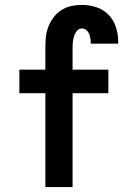

<svg xmlns="http://www.w3.org/2000/svg" viewBox="-20 -763 540 783"><path d="M165 0V-383H59V-479H165V-571Q165 -593 167.5 -614.5Q170 -636 178 -656Q186 -676 199.5 -693.5Q213 -711 231.5 -722.5Q250 -734 271 -738.5Q292 -743 314 -743Q344 -743 373 -733.5Q402 -724 422.5 -703Q443 -682 452.5 -653Q462 -624 462 -594Q462 -592 462 -589.5Q462 -587 462 -585H350Q350 -586 350 -587Q350 -588 350 -589Q350 -598 348.5 -607.5Q347 -617 343 -626Q339 -635 331.5 -641Q324 -647 314 -647Q302 -647 294 -637.5Q286 -628 282.5 -617Q279 -606 277.5 -594.5Q276 -583 276 -571V-479H422V-383H276V0Z"/></svg>

Font: Iosevka Julsh Curly
Style: Bold
Weight: 700
Designer: Belleve Invis
Foundry: Belleve Invis
Version: Version 15.0.2; ttfautohint (v1.8.4)